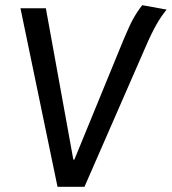

<svg xmlns="http://www.w3.org/2000/svg" viewBox="-20 -721 663 741"><path d="M267 -105 454 -561Q466 -589 475 -609.5Q484 -630 492.5 -645.5Q501 -661 509.5 -674Q518 -687 529 -701L623 -684Q611 -669 601.5 -655Q592 -641 582.5 -624Q573 -607 563 -586.5Q553 -566 541 -538L306 0H202L59 -689H157L263 -105Z"/></svg>

Font: Yekcdsyqcyvpieeyorgstswgcgt
Style: Regular
Weight: 400
Italic angle: -8°
Designer: Carrois Corporate & Edenspiekermann
Foundry: Carrois Corporate GbR & Edenspiekermann AG
Version: Version 2.001